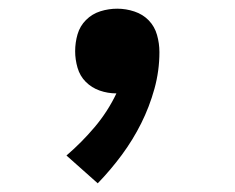

<svg xmlns="http://www.w3.org/2000/svg" viewBox="-20 -207 540 442"><path d="M205 215 133 151Q168 121 198 85.5Q228 50 248 8Q228 8 209.5 1.5Q191 -5 177.5 -18.5Q164 -32 158.5 -51Q153 -70 153 -89Q153 -109 158.5 -128Q164 -147 178 -161Q192 -175 211 -181Q230 -187 250 -187Q270 -187 289.5 -180.5Q309 -174 322.5 -160Q336 -146 341.5 -126.5Q347 -107 347 -87Q347 -44 335.5 -2.5Q324 39 305 77Q286 115 260.5 149.5Q235 184 205 215Z"/></svg>

Font: Iosevka Custom
Style: Bold
Weight: 700
Monospace: yes
Designer: Belleve Invis
Foundry: Belleve Invis
Version: Version 30.3.3; ttfautohint (v1.8.3)